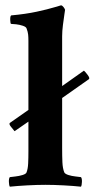

<svg xmlns="http://www.w3.org/2000/svg" viewBox="-20 -699 356 723"><path d="M35 -205Q35 -205 34 -206Q29 -212 21 -222Q13 -232 17 -236L87 -285V-545Q87 -558 86 -568.5Q85 -579 80 -592Q78 -598 66 -602Q54 -606 41 -607.5Q28 -609 22 -609Q19 -609 18.5 -623.5Q18 -638 22 -641Q77 -646 118.5 -655Q160 -664 184.5 -671.5Q209 -679 210 -679Q215 -678 219.5 -672Q224 -666 225 -662Q225 -662 222.5 -645Q220 -628 217 -605Q214 -582 214 -562V-375L296 -433Q301 -429 310 -417Q319 -405 315 -401L214 -330V-142Q214 -111 215 -88Q216 -65 222 -50Q225 -44 237.5 -40Q250 -36 264.5 -34.5Q279 -33 285 -32Q289 -27 288.5 -14Q288 -1 285 4Q257 1 219.5 -1Q182 -3 151 -3Q120 -3 83 -1Q46 1 17 4Q14 -1 13.5 -14Q13 -27 17 -32Q24 -33 38 -34.5Q52 -36 65 -40Q78 -44 80 -50Q85 -63 86 -83Q87 -103 87 -129Q87 -132 87 -135.5Q87 -139 87 -142V-241Z"/></svg>

Font: Amiri
Style: Bold
Weight: 700
Designer: Khaled Hosny
Version: Version 0.113